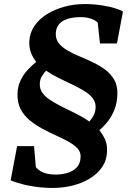

<svg xmlns="http://www.w3.org/2000/svg" viewBox="-20 -837 640 948"><path d="M508.5 -90Q507.5 -46.5 485 -13.2Q462.5 20 424.8 43.5Q387 67 339.2 79Q291.5 91 240 91Q208 91 177 87.8Q146 84.5 118.2 78.8Q90.5 73 68.5 66.2Q46.5 59.5 32.5 53.5L64.5 -115.5H148L157 -11.5Q166 -0.5 180 8Q194 16.5 212.8 20.8Q231.5 25 255 25Q282.5 25 310.5 17.5Q338.5 10 357.8 -9.2Q377 -28.5 378 -62.5Q379 -86.5 362.2 -104.5Q345.5 -122.5 317.2 -138Q289 -153.5 255.2 -168.8Q221.5 -184 187.8 -202.2Q154 -220.5 126 -243.8Q98 -267 81.5 -299Q65 -331 66.5 -374.5Q67.5 -411 81.5 -440Q95.5 -469 116.2 -491.5Q137 -514 159 -531.5Q142.5 -552 133.2 -576Q124 -600 124.5 -630Q126 -673.5 149.5 -708.2Q173 -743 212.2 -767.2Q251.5 -791.5 299.2 -804.2Q347 -817 397 -817Q440.5 -817 479 -811.2Q517.5 -805.5 545.8 -797Q574 -788.5 587 -780L557.5 -622.5H473.5L462.5 -725Q455.5 -733 443 -739.2Q430.5 -745.5 414 -749Q397.5 -752.5 378.5 -752.5Q359 -752.5 338.2 -749.5Q317.5 -746.5 299 -738Q280.5 -729.5 268.8 -714Q257 -698.5 255.5 -673.5Q254 -644.5 270 -624Q286 -603.5 313.5 -587.8Q341 -572 374 -558.2Q407 -544.5 440.2 -528.5Q473.5 -512.5 501 -491.8Q528.5 -471 544.8 -441.8Q561 -412.5 559.5 -371.5Q558.5 -330 545.5 -296.8Q532.5 -263.5 512.5 -238Q492.5 -212.5 470.5 -194Q488.5 -172 499.2 -147.2Q510 -122.5 508.5 -90ZM452 -307Q453 -332.5 437.5 -352.2Q422 -372 395.5 -388.2Q369 -404.5 336.5 -419.8Q304 -435 270.5 -451.5Q237 -468 207.5 -488Q196 -475.5 186.5 -460.2Q177 -445 176.5 -422.5Q175.5 -396.5 191 -376.5Q206.5 -356.5 233 -339.8Q259.5 -323 292 -307.2Q324.5 -291.5 358.2 -274.5Q392 -257.5 421.5 -237Q434 -251.5 442.8 -268Q451.5 -284.5 452 -307Z"/></svg>

Font: Merriweather 20pt ExtraBold
Style: Italic
Weight: 800
Italic angle: -7.8°
Version: Version 2.101